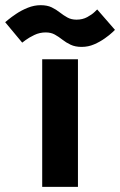

<svg xmlns="http://www.w3.org/2000/svg" viewBox="-117 -732 470 752"><path d="M48.3 0V-500H188.3V0ZM-96.7 -645Q-96.7 -645 -84.7 -655Q-72.7 -665 -52.8 -678.3Q-33 -691.7 -8 -701.7Q17 -711.7 42 -711.7Q68 -711.7 85.5 -703.2Q103 -694.7 117.3 -683.3Q131.7 -672 147 -663.5Q162.3 -655 182.7 -655Q206.3 -655 224.7 -665Q243 -675 253.3 -685Q263.7 -695 263.7 -695L333.3 -615Q333.3 -615 322.8 -605Q312.3 -595 293.5 -581.7Q274.7 -568.3 251.7 -558.3Q228.7 -548.3 202.7 -548.3Q177.7 -548.3 159.7 -556.8Q141.7 -565.3 127.3 -576.7Q113 -588 97.8 -596.5Q82.7 -605 62 -605Q38.3 -605 17.5 -595Q-3.3 -585 -16.7 -575Q-30 -565 -30 -565Z"/></svg>

Font: Epunda Slab Light
Style: Regular
Weight: 300
Designer: Simon Atzbach
Foundry: typofactur
Version: Version 1.102